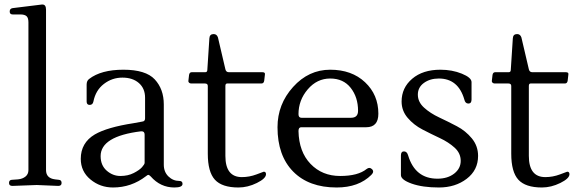

<svg xmlns="http://www.w3.org/2000/svg" viewBox="-20 -820 2545 851"><path d="M168 -800Q184 -800 184 -777V-66Q184 -30 224 -25L241 -23Q253 -22 253 -9Q253 4 238 4L143 0L35 4Q20 4 20 -9Q20 -22 32 -23L60 -25Q80 -27 93 -37.5Q106 -48 106 -66V-721Q106 -741 97.5 -748.5Q89 -756 70 -756H36Q23 -756 23 -769Q23 -782 36 -784L166 -800Q167 -800 168 -800Z M789 -5Q789 11 753 11Q691 11 648 -38Q641 -45 637.5 -45Q634 -45 627 -39Q562 11 481 11Q424 11 381 -24.5Q338 -60 338 -116Q338 -187 400 -224Q455 -256 572 -274Q600 -279 610 -281Q623 -282 623 -295V-387Q623 -428 595.5 -452Q568 -476 522.5 -476Q477 -476 440.5 -448Q404 -420 394 -370Q391 -355 377.5 -355Q364 -355 364 -370V-445Q364 -462 375 -470Q428 -511 527 -511Q626 -511 666 -468Q706 -425 706 -357V-90Q706 -58 726.5 -38Q747 -18 775 -18Q789 -18 789 -5ZM621 -98V-223Q621 -238 608 -238Q607 -238 605 -238Q426 -216 426 -128Q426 -87 453 -63.5Q480 -40 513.5 -40Q547 -40 572.5 -53Q598 -66 609.5 -79Q621 -92 621 -98Z M1159 -48Q1159 -29 1118.5 -9Q1078 11 1037 11Q964 11 932.5 -23.5Q901 -58 901 -139V-439Q901 -450 888 -450H827Q822 -450 818 -453.5Q814 -457 815 -462L818 -488Q820 -500 830 -500H890Q899 -500 899 -511L908 -650Q909 -669 927 -669Q941 -669 946 -654L979 -513Q982 -500 994 -500H1143Q1157 -500 1154 -488L1151 -462Q1149 -450 1139 -450H987Q979 -450 979 -439V-129Q979 -35 1052 -35Q1085 -35 1117 -47L1149 -59Q1159 -59 1159 -48Z M1657 -316Q1657 -256 1603 -256H1315Q1303 -256 1303 -239Q1305 -147 1356.5 -93.5Q1408 -40 1487.5 -40Q1567 -40 1605 -71Q1618 -81 1629 -70Q1640 -59 1626 -45Q1570 11 1472 11Q1349 11 1279.5 -59.5Q1210 -130 1210 -256Q1210 -358 1279 -434.5Q1348 -511 1443.5 -511Q1539 -511 1598 -455.5Q1657 -400 1657 -316ZM1567 -329Q1567 -389 1534.5 -430.5Q1502 -472 1443.5 -472Q1385 -472 1344 -424Q1303 -376 1303 -314Q1303 -298 1316 -298H1536Q1567 -298 1567 -329Z M2099 -129Q2099 -66 2048.5 -27.5Q1998 11 1925.5 11Q1853 11 1805 -6Q1757 -23 1757 -44V-131Q1757 -149 1770.5 -149Q1784 -149 1789 -131Q1820 -28 1919 -28Q1964 -28 1993 -50.5Q2022 -73 2022 -107Q2022 -141 1995 -165.5Q1968 -190 1929.5 -208Q1891 -226 1852.5 -246Q1814 -266 1787 -297.5Q1760 -329 1760 -370Q1760 -431 1807 -471Q1854 -511 1932 -511Q1984 -511 2027 -493.5Q2070 -476 2070 -456V-379Q2070 -361 2056 -361Q2042 -361 2038 -379Q2011 -472 1925 -472Q1886 -472 1859 -452.5Q1832 -433 1832 -400.5Q1832 -368 1859.5 -343Q1887 -318 1926.5 -299.5Q1966 -281 2005 -260.5Q2044 -240 2071.5 -206.5Q2099 -173 2099 -129Z M2504 -48Q2504 -29 2463.5 -9Q2423 11 2382 11Q2309 11 2277.5 -23.5Q2246 -58 2246 -139V-439Q2246 -450 2233 -450H2172Q2167 -450 2163 -453.5Q2159 -457 2160 -462L2163 -488Q2165 -500 2175 -500H2235Q2244 -500 2244 -511L2253 -650Q2254 -669 2272 -669Q2286 -669 2291 -654L2324 -513Q2327 -500 2339 -500H2488Q2502 -500 2499 -488L2496 -462Q2494 -450 2484 -450H2332Q2324 -450 2324 -439V-129Q2324 -35 2397 -35Q2430 -35 2462 -47L2494 -59Q2504 -59 2504 -48Z"/></svg>

Font: Lustria
Style: Regular
Weight: 400
Designer: Matthew Desmond
Foundry: Matthew Desmond
Version: Version 001.001; ttfautohint (v1.6)